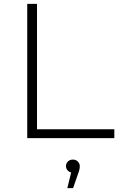

<svg xmlns="http://www.w3.org/2000/svg" viewBox="-20 -720 625 1001"><path d="M122 -700V0H576V-46H173V-700ZM386 122.5C379.3 115.5 370.7 112 360 112C349.3 112 340.7 115.3 334 122C327.3 128.7 324 136.7 324 146C324 154 326.5 161 331.5 167C336.5 173 343 177 351 179L331 261H361L387 186C393 171.3 396 158 396 146C396 137.3 392.7 129.5 386 122.5Z"/></svg>

Font: Montserrat Custom ExtraLight
Style: Regular
Weight: 300
Designer: Julieta Ulanovsky
Foundry: Julieta Ulanovsky
Version: Version 7.200